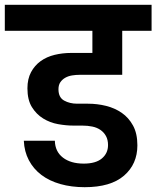

<svg xmlns="http://www.w3.org/2000/svg" viewBox="-41 -760 650 798"><path d="M-21 -740H589V-632H467V-449H289Q274 -449 258.5 -446.5Q243 -444 230.5 -437Q218 -430 210 -418.5Q202 -407 202 -389Q202 -355 225.5 -342Q249 -329 280 -329H325Q363 -329 399.5 -320Q436 -311 465 -291Q494 -271 512 -238Q530 -205 530 -156Q530 -78 474.5 -30Q419 18 311 18Q256 18 210 5Q164 -8 131 -33Q98 -58 79 -94Q60 -130 58 -175H187Q188 -130 220.5 -105Q253 -80 307 -80Q357 -80 382.5 -101.5Q408 -123 408 -157Q408 -179 399.5 -194.5Q391 -210 376.5 -220Q362 -230 342.5 -234Q323 -238 301 -238H264Q234 -238 200.5 -244Q167 -250 138.5 -267.5Q110 -285 91.5 -315Q73 -345 73 -393Q73 -432 88 -460Q103 -488 128 -506Q153 -524 186 -532Q219 -540 255 -540H343V-632H-21Z"/></svg>

Font: Poppins SemiBold
Style: Regular
Weight: 600
Designer: Ninad Kale (Devanagari), Jonny Pinhorn (Latin)
Foundry: Indian Type Foundry
Version: Version 3.002 2017